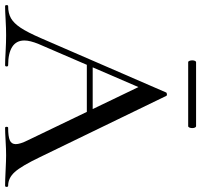

<svg xmlns="http://www.w3.org/2000/svg" viewBox="-43 -752 790 754"><g transform="rotate(90 352.0 -375.0)"><path d="M230 -344H436L443 -321H215ZM704 0Q685 0 645 -2Q603 -4 585 -4Q562 -4 528 -2Q494 0 477 0Q473 0 473 -6Q473 -12 477 -12Q511 -12 526 -18.5Q541 -25 541 -42Q541 -59 526 -89L311 -536L343 -584L148 -132Q134 -98 134 -76Q134 -44 159 -28Q184 -12 231 -12Q236 -12 236 -6Q236 0 231 0Q213 0 179 -2Q141 -4 113 -4Q87 -4 51 -2Q19 0 -1 0Q-5 0 -5 -6Q-5 -12 -1 -12Q27 -12 46.5 -23Q66 -34 84 -61Q102 -88 125 -141L338 -632Q339 -635 345 -635.5Q351 -636 352 -632L592 -137Q627 -64 650.5 -38Q674 -12 704 -12Q709 -12 709 -6Q709 0 704 0ZM212 -735Q212 -741 214 -745.5Q216 -750 219 -750H470Q474 -750 476 -745.5Q478 -741 478 -735Q478 -729 476 -724Q474 -719 470 -719H219Q216 -719 214 -724Q212 -729 212 -735Z"/></g></svg>

Font: Cormorant SC Medium
Style: Regular
Weight: 500
Designer: Christian Thalmann (Catharsis Fonts)
Foundry: Catharsis Fonts
Version: Version 4.000